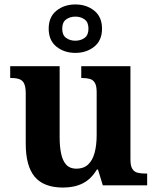

<svg xmlns="http://www.w3.org/2000/svg" viewBox="-20 -834 707 864"><path d="M263.7 10Q177.2 10 136.5 -38.2Q95.8 -86.5 95.8 -187.7V-412.1Q95.8 -441.5 89.2 -456.6Q82.7 -471.7 68.2 -477.3Q53.8 -483 29.5 -483H25.9V-536H248.4V-215.9Q248.4 -173.5 255.3 -141.7Q262.2 -109.8 278.5 -92.3Q294.8 -74.9 323.8 -74.9Q356.2 -74.9 376.4 -93.6Q396.6 -112.4 405.8 -146.6Q415 -180.8 415 -227V-419.1Q415 -448.2 406.6 -461.7Q398.2 -475.3 383.5 -479.1Q368.8 -483 349.3 -483H345.7V-536H567V-116Q567 -87.5 575.6 -73.9Q584.2 -60.3 599.5 -56.7Q614.8 -53 633.9 -53H642.2V0H442.6L420.9 -71.1H415.9Q390.1 -27.9 352.6 -9Q315 10 263.7 10ZM319.1 -596Q269.1 -596 234.1 -624Q199.1 -652 199.1 -705Q199.1 -758 234.1 -786Q269.1 -814 319.1 -814Q369.1 -814 404.1 -786Q439.1 -758 439.1 -705Q439.1 -652 404.1 -624Q369.1 -596 319.1 -596ZM319 -650.8Q343.2 -650.8 360.7 -663.5Q378.1 -676.2 378.1 -705.1Q378.1 -734.1 360.7 -746.6Q343.3 -759.2 319.1 -759.2Q295 -759.2 277.5 -746.5Q260 -733.8 260 -704.9Q260 -675.9 277.5 -663.4Q294.9 -650.8 319 -650.8Z"/></svg>

Font: Noto Serif Malayalam
Style: Regular
Weight: 400
Designer: Indian type Foundry, Jelle Bosma, Monotype Design Team
Foundry: Monotype Imaging Inc.
Version: Version 2.103